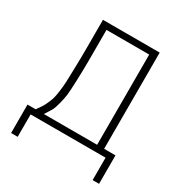

<svg xmlns="http://www.w3.org/2000/svg" viewBox="-201 -879 1127 1187"><g transform="rotate(30 362.0 -285.0)"><path d="M165 -43H545V-687H240Q240 -537 240 -471Q240 -405 237 -324.5Q234 -244 230.5 -217.5Q227 -191 217 -151.5Q207 -112 196.5 -93.5Q186 -75 165 -43ZM106 -43Q124 -69 133 -82Q142 -95 153 -120.5Q164 -146 168.5 -161Q173 -176 178.5 -216Q184 -256 185 -286.5Q186 -317 188 -386Q190 -455 190 -515.5Q190 -576 190 -687V-730H595V-43H676V160H630V0H95V160H48V-43Z"/></g></svg>

Font: M PLUS 1p Light
Style: Regular
Weight: 300
Version: Version 1.061